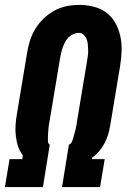

<svg xmlns="http://www.w3.org/2000/svg" viewBox="-20 -763 540 783"><path d="M155 0H0L19 -114H71L73 -130Q60 -146 53.5 -166.5Q47 -187 44.5 -209Q42 -231 43.5 -253.5Q45 -276 49 -298L90 -545Q94 -570 101.5 -595Q109 -620 123 -643.5Q137 -667 157 -686.5Q177 -706 200.5 -719Q224 -732 250 -737.5Q276 -743 302 -743Q332 -743 361 -736Q390 -729 413 -712Q436 -695 450 -670Q464 -645 470.5 -616Q477 -587 476 -556.5Q475 -526 470 -495L429 -249Q426 -231 420.5 -213Q415 -195 406 -178Q397 -161 384 -146Q371 -131 356 -120L355 -114H407L388 0H233L261 -173Q269 -176 273 -184.5Q277 -193 279 -201.5Q281 -210 283.5 -218Q286 -226 288 -234.5Q290 -243 291.5 -251.5Q293 -260 294 -268L335 -514Q337 -526 338.5 -537.5Q340 -549 339.5 -560.5Q339 -572 338 -583Q337 -594 333 -604Q329 -614 321 -621.5Q313 -629 301 -629Q290 -629 279 -624Q268 -619 259.5 -610.5Q251 -602 245.5 -591.5Q240 -581 236 -570Q232 -559 229.5 -548Q227 -537 225 -526L184 -280Q182 -270 180.5 -261Q179 -252 178 -242.5Q177 -233 176.5 -224Q176 -215 175.5 -206Q175 -197 175.5 -187Q176 -177 183 -173Z"/></svg>

Font: Iosevka Heavy
Style: Italic
Weight: 900
Italic angle: -9°
Monospace: yes
Designer: Belleve Invis
Foundry: Belleve Invis
Version: Version 32.5.0; ttfautohint (v1.8.4)